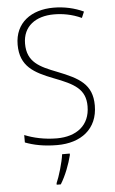

<svg xmlns="http://www.w3.org/2000/svg" viewBox="-62 -765 613 1027"><g transform="rotate(-5 244.5 -251.5)"><path d="M440 -184C440 -298 370 -335 256 -380C163 -416 97 -446 97 -545C97 -639 167 -688 264 -688C309 -688 360 -680 412 -656L426 -689C379 -711 324 -724 265 -724C146 -724 57 -661 57 -543C57 -427 130 -388 233 -348C343 -306 401 -275 401 -183C401 -80 328 -26 223 -26C157 -26 96 -40 50 -59V-19C94 -2 150 10 222 10C349 10 440 -57 440 -184ZM284 69V61H243C238 103 215 180 200 213V221H222C250 176 272 117 284 69Z"/></g></svg>

Font: Noto Sans Devanagari SemiCondensed ExtraLight
Style: Regular
Weight: 200
Width: 4
Designer: Jelle Bosma - Monotype Design Team
Foundry: Monotype Imaging Inc.
Version: Version 2.004